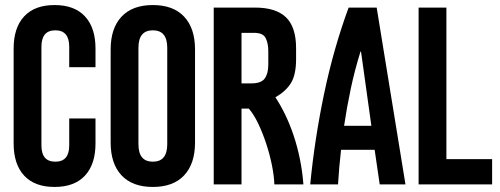

<svg xmlns="http://www.w3.org/2000/svg" viewBox="-20 -730 1980 760"><path d="M196 10Q117 10 75.5 -35Q34 -80 34 -162V-538Q34 -620 75.5 -665Q117 -710 196 -710Q275 -710 316.5 -665Q358 -620 358 -538V-464H254V-545Q254 -610 199 -610Q144 -610 144 -545V-154Q144 -90 199 -90Q254 -90 254 -154V-261H358V-162Q358 -80 316.5 -35Q275 10 196 10Z M585 10Q504 10 461 -36Q418 -82 418 -166V-534Q418 -618 461 -664Q504 -710 585 -710Q666 -710 709 -664Q752 -618 752 -534V-166Q752 -82 709 -36Q666 10 585 10ZM585 -90Q642 -90 642 -159V-541Q642 -610 585 -610Q528 -610 528 -541V-159Q528 -90 585 -90Z M976 -400Q1014 -400 1028 -419.5Q1042 -439 1042 -474V-528Q1042 -559 1031.5 -579.5Q1021 -600 986 -600H936V-400ZM826 -700H989Q1072 -700 1112 -661.5Q1152 -623 1152 -539V-496Q1152 -434 1131.5 -401Q1111 -368 1070 -345Q1090 -315 1108.5 -277Q1127 -239 1142 -194.5Q1157 -150 1167 -101Q1177 -52 1181 0H1066Q1065 -33 1056.5 -75.5Q1048 -118 1034 -160.5Q1020 -203 1002.5 -240Q985 -277 965 -300H936V0H826Z M1450 -232 1409 -526H1407Q1384 -452 1368.5 -379Q1353 -306 1342 -232ZM1208 0Q1225 -177 1262.5 -357Q1300 -537 1360 -700H1471L1585 0H1483L1463 -137H1330Q1322 -67 1318 0Z M1637 -700H1747V-100H1928V0H1637Z"/></svg>

Font: Booming Bebas 2
Style: Regular
Weight: 400
Designer: Ryoichi Tsunekawa
Foundry: Ryoichi Tsunekawa
Version: Version 2.000